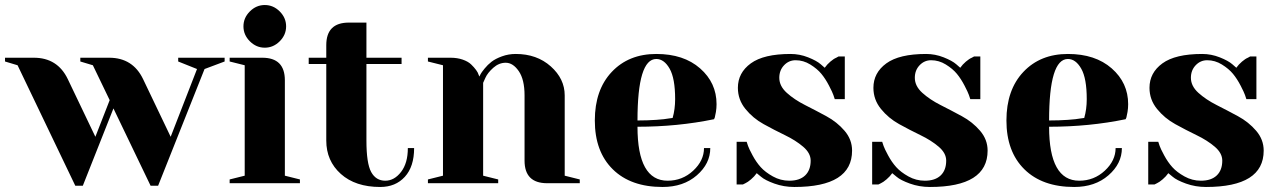

<svg xmlns="http://www.w3.org/2000/svg" viewBox="-40 -730 5090 765"><path d="M260 10 30 -470 -20 -485V-500H95Q189 -500 230 -415L340 -185L397 -331L330 -470L280 -485V-500H395Q489 -500 530 -415L640 -185L745 -455L670 -485V-500H855V-485L775 -455L590 10H560L412 -298L290 10Z M955.5 -565.5Q930 -591 930 -625Q930 -659 955.5 -684.5Q981 -710 1015 -710Q1049 -710 1074.5 -684.5Q1100 -659 1100 -625Q1100 -591 1074.5 -565.5Q1049 -540 1015 -540Q981 -540 955.5 -565.5ZM875 -500H1005Q1095 -500 1095 -410V-30L1155 -15V0H875V-15L935 -30V-470L875 -485Z M1260 -500V-550Q1260 -640 1350 -640H1420V-500H1560V-475H1420V-170Q1420 -79 1439 -44.5Q1458 -10 1495 -10Q1531 -10 1558 -45Q1585 -80 1585 -140H1610Q1610 -66 1573 -25.5Q1536 15 1475 15Q1376 15 1318 -37Q1260 -89 1260 -170V-475H1190V-500Z M2050 -90V-350Q2050 -413 2027 -446.5Q2004 -480 1975 -480Q1948 -480 1925.5 -460Q1903 -440 1894 -420L1885 -400V-30L1945 -15V0H1665V-15L1725 -30V-470L1665 -485V-500H1755Q1782 -500 1803.5 -492.5Q1825 -485 1837 -473.5Q1849 -462 1857 -451Q1865 -440 1867 -432L1870 -425Q1872 -429 1875 -435Q1878 -441 1890.5 -456.5Q1903 -472 1918.5 -484Q1934 -496 1960 -505.5Q1986 -515 2015 -515Q2099 -515 2154.5 -465.5Q2210 -416 2210 -350V-30L2270 -15V0H2140Q2050 0 2050 -90Z M2500 -250Q2540 -250 2575 -252.5Q2610 -255 2625 -258L2640 -260Q2650 -295 2650 -335Q2650 -418 2628 -456.5Q2606 -495 2575 -495Q2500 -495 2500 -250ZM2600 15Q2473 15 2401.5 -55.5Q2330 -126 2330 -250Q2330 -372 2397.5 -443.5Q2465 -515 2575 -515Q2684 -515 2749.5 -457.5Q2815 -400 2815 -315Q2815 -299 2812.5 -284Q2810 -269 2808 -262L2805 -255Q2660 -225 2500 -225Q2500 -10 2620 -10Q2679 -10 2722 -50Q2765 -90 2765 -140H2790Q2790 -78 2736.5 -31.5Q2683 15 2600 15Z M3125 15Q3083 15 3045.5 1.5Q3008 -12 2992 -26L2975 -40Q2966 -27 2952.5 -15.5Q2939 -4 2930 0L2920 5H2895V-165H2935Q2937 -159 2940.5 -148.5Q2944 -138 2958.5 -111Q2973 -84 2991 -64Q3009 -44 3039.5 -27Q3070 -10 3105 -10Q3146 -10 3168 -31Q3190 -52 3190 -90Q3190 -120 3160 -145.5Q3130 -171 3087.5 -191.5Q3045 -212 3002.5 -235.5Q2960 -259 2930 -296Q2900 -333 2900 -380Q2900 -440 2951.5 -477.5Q3003 -515 3110 -515Q3146 -515 3180 -501.5Q3214 -488 3230 -474L3246 -460Q3255 -473 3268.5 -484.5Q3282 -496 3292 -500L3301 -505H3326V-335H3286Q3284 -341 3280.5 -351.5Q3277 -362 3263 -389Q3249 -416 3232.5 -436Q3216 -456 3188.5 -473Q3161 -490 3130 -490Q3103 -490 3084 -470Q3065 -450 3065 -420Q3065 -387 3095 -360Q3125 -333 3167.5 -311.5Q3210 -290 3252.5 -267Q3295 -244 3325 -209Q3355 -174 3355 -130Q3355 15 3125 15Z M3665 15Q3623 15 3585.5 1.5Q3548 -12 3532 -26L3515 -40Q3506 -27 3492.5 -15.5Q3479 -4 3470 0L3460 5H3435V-165H3475Q3477 -159 3480.5 -148.5Q3484 -138 3498.5 -111Q3513 -84 3531 -64Q3549 -44 3579.5 -27Q3610 -10 3645 -10Q3686 -10 3708 -31Q3730 -52 3730 -90Q3730 -120 3700 -145.5Q3670 -171 3627.5 -191.5Q3585 -212 3542.5 -235.5Q3500 -259 3470 -296Q3440 -333 3440 -380Q3440 -440 3491.5 -477.5Q3543 -515 3650 -515Q3686 -515 3720 -501.5Q3754 -488 3770 -474L3786 -460Q3795 -473 3808.5 -484.5Q3822 -496 3832 -500L3841 -505H3866V-335H3826Q3824 -341 3820.5 -351.5Q3817 -362 3803 -389Q3789 -416 3772.5 -436Q3756 -456 3728.5 -473Q3701 -490 3670 -490Q3643 -490 3624 -470Q3605 -450 3605 -420Q3605 -387 3635 -360Q3665 -333 3707.5 -311.5Q3750 -290 3792.5 -267Q3835 -244 3865 -209Q3895 -174 3895 -130Q3895 15 3665 15Z M4140 -250Q4180 -250 4215 -252.5Q4250 -255 4265 -258L4280 -260Q4290 -295 4290 -335Q4290 -418 4268 -456.5Q4246 -495 4215 -495Q4140 -495 4140 -250ZM4240 15Q4113 15 4041.5 -55.5Q3970 -126 3970 -250Q3970 -372 4037.5 -443.5Q4105 -515 4215 -515Q4324 -515 4389.5 -457.5Q4455 -400 4455 -315Q4455 -299 4452.5 -284Q4450 -269 4448 -262L4445 -255Q4300 -225 4140 -225Q4140 -10 4260 -10Q4319 -10 4362 -50Q4405 -90 4405 -140H4430Q4430 -78 4376.5 -31.5Q4323 15 4240 15Z M4765 15Q4723 15 4685.5 1.5Q4648 -12 4632 -26L4615 -40Q4606 -27 4592.5 -15.5Q4579 -4 4570 0L4560 5H4535V-165H4575Q4577 -159 4580.5 -148.5Q4584 -138 4598.5 -111Q4613 -84 4631 -64Q4649 -44 4679.5 -27Q4710 -10 4745 -10Q4786 -10 4808 -31Q4830 -52 4830 -90Q4830 -120 4800 -145.5Q4770 -171 4727.5 -191.5Q4685 -212 4642.5 -235.5Q4600 -259 4570 -296Q4540 -333 4540 -380Q4540 -440 4591.5 -477.5Q4643 -515 4750 -515Q4786 -515 4820 -501.5Q4854 -488 4870 -474L4886 -460Q4895 -473 4908.5 -484.5Q4922 -496 4932 -500L4941 -505H4966V-335H4926Q4924 -341 4920.5 -351.5Q4917 -362 4903 -389Q4889 -416 4872.5 -436Q4856 -456 4828.5 -473Q4801 -490 4770 -490Q4743 -490 4724 -470Q4705 -450 4705 -420Q4705 -387 4735 -360Q4765 -333 4807.5 -311.5Q4850 -290 4892.5 -267Q4935 -244 4965 -209Q4995 -174 4995 -130Q4995 15 4765 15Z"/></svg>

Font: Yeseva One
Style: Regular
Weight: 400
Designer: Jovanny Lemonad
Foundry: Jovanny Lemonad
Version: Version 2.000